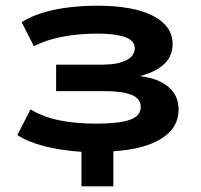

<svg xmlns="http://www.w3.org/2000/svg" viewBox="-20 -524 704 674"><path d="M266 130V9Q193 4 135 -11Q77 -26 41 -50L87 -140Q132 -113 189 -101.5Q246 -90 319 -90Q398 -90 436 -103.5Q474 -117 474 -148Q474 -178 442 -191Q410 -204 348 -204H177V-297H337Q392 -297 422.5 -312Q453 -327 453 -355Q453 -382 418.5 -394Q384 -406 321 -406Q256 -406 199 -395Q142 -384 99 -362L56 -446Q99 -474 167.5 -489Q236 -504 320 -504Q448 -504 517 -468.5Q586 -433 586 -369Q586 -322 548 -292Q510 -262 439 -250L445 -259Q523 -255 565 -224Q607 -193 607 -139Q607 -76 547.5 -38Q488 0 378 7V130Z"/></svg>

Font: Nunito Sans 10pt Expanded
Style: Bold
Weight: 700
Width: 7
Designer: Vernon Adams
Foundry: Vernon Adams
Version: Version 3.101;gftools[0.9.27]